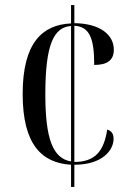

<svg xmlns="http://www.w3.org/2000/svg" viewBox="-20 -734 517 754"><path d="M259 -87V0H272V-87C382 -87 426 -144 426 -189C426 -207 419 -220 401 -225C388 -140 353 -98 272 -98V-633C331 -629 350 -586 350 -479C398 -479 427 -495 427 -539C427 -598 372 -642 272 -643V-714H259V-642C147 -637 69 -567 69 -365C69 -165 145 -94 259 -87ZM259 -632V-100C187 -112 158 -190 158 -364C158 -562 192 -627 259 -632Z"/></svg>

Font: Noto Serif Display Condensed
Style: Regular
Weight: 400
Width: 3
Designer: Monotype Design Team
Foundry: Monotype Imaging Inc.
Version: Version 2.009